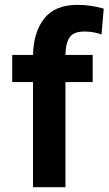

<svg xmlns="http://www.w3.org/2000/svg" viewBox="-20 -778 454 798"><path d="M331.1 -647Q286.1 -647 269.5 -623Q252.9 -599.1 252 -549.8H365.2V-437H252V0H117.2V-437H30.8V-549.8H117.2Q119.6 -646 164.6 -701.9Q209.5 -757.8 301.8 -757.8Q356.9 -757.8 411.1 -742.2L401.9 -634.8Q367.7 -647 331.1 -647Z"/></svg>

Font: Stilu SemiBold
Style: Regular
Weight: 600
Designer: Genilson Lima Santos
Foundry: Genilson Lima Santos
Version: Version 1.200;PS 001.200;hotconv 1.0.88;makeotf.lib2.5.64775